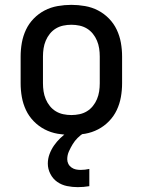

<svg xmlns="http://www.w3.org/2000/svg" viewBox="-20 -548 588 791"><path d="M274 8Q246 8 217.5 3Q189 -2 164 -15Q139 -28 119 -48.5Q99 -69 87 -94.5Q75 -120 70 -148Q65 -176 65 -205V-315Q65 -344 70 -372Q75 -400 87 -425.5Q99 -451 119 -471.5Q139 -492 164 -505Q189 -518 217.5 -523Q246 -528 274 -528Q302 -528 330.5 -523Q359 -518 384 -505Q409 -492 429 -471.5Q449 -451 461 -425.5Q473 -400 478 -372Q483 -344 483 -315V-205Q483 -176 478 -148Q473 -120 461 -94.5Q449 -69 429 -48.5Q409 -28 384 -15Q359 -2 330.5 3Q302 8 274 8ZM274 -74Q291 -74 307.5 -77.5Q324 -81 338 -89.5Q352 -98 362.5 -111Q373 -124 379.5 -139.5Q386 -155 388.5 -171.5Q391 -188 391 -205V-315Q391 -332 388.5 -348.5Q386 -365 379.5 -380.5Q373 -396 362.5 -409Q352 -422 338 -430.5Q324 -439 307.5 -442.5Q291 -446 274 -446Q257 -446 240.5 -442.5Q224 -439 210 -430.5Q196 -422 185.5 -409Q175 -396 168.5 -380.5Q162 -365 159.5 -348.5Q157 -332 157 -315V-205Q157 -188 159.5 -171.5Q162 -155 168.5 -139.5Q175 -124 185.5 -111Q196 -98 210 -89.5Q224 -81 240.5 -77.5Q257 -74 274 -74ZM300 223Q278 223 256 218.5Q234 214 216 201.5Q198 189 187.5 168.5Q177 148 177 126Q177 106 184 87Q191 68 202.5 51.5Q214 35 228.5 21Q243 7 260 -4L267 -8H325V0Q311 9 299.5 20.5Q288 32 279.5 46Q271 60 264 75.5Q257 91 257 108Q257 118 261.5 127Q266 136 274.5 142Q283 148 292.5 150Q302 152 312 152Q321 152 330 151Q339 150 348 148V219Q336 221 324 222Q312 223 300 223Z"/></svg>

Font: Iosevka Semi-Condensed Medium
Style: Regular
Weight: 500
Monospace: yes
Designer: Belleve Invis
Foundry: Belleve Invis
Version: Version 27.3.5